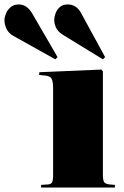

<svg xmlns="http://www.w3.org/2000/svg" viewBox="-157 -844 556 864"><path d="M28 0V-12L59 -14Q72 -15 77 -23Q82 -31 82 -57V-447Q82 -476 75.5 -489Q69 -502 46 -504L19 -507L20 -519L299 -531L306 -523V-58Q306 -32 312 -24Q318 -16 336 -14L360 -12V0ZM92 -577 -96 -682Q-118 -694 -127.5 -714Q-137 -734 -137 -753Q-137 -766 -130.5 -782.5Q-124 -799 -109.5 -811.5Q-95 -824 -72 -824Q-55 -824 -40 -814.5Q-25 -805 -13 -785L102 -587ZM306 -577 125 -688Q103 -702 95 -720Q87 -738 87 -754Q87 -766 92.5 -782.5Q98 -799 111.5 -811.5Q125 -824 148 -824Q187 -824 208 -785L316 -587Z"/></svg>

Font: Literata 72pt Black
Style: Regular
Weight: 900
Designer: Latin by Veronika Burian and Jose Scaglione. Greek by Irene Vlachou. Cyrillic by Vera Evstafieva.
Foundry: TypeTogether
Version: Version 3.002